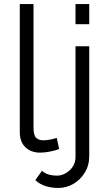

<svg xmlns="http://www.w3.org/2000/svg" viewBox="-20 -750 537 951"><path d="M78 -730H146V-118Q146 -79 159.5 -67Q173 -55 194 -55Q212 -55 230.5 -59Q249 -63 261 -67L273 -12Q254 -4 226.5 1Q199 6 179 6Q133 6 105.5 -21Q78 -48 78 -95ZM354 -630V-730H422V-630ZM269 181Q236 181 206.5 172Q177 163 155 142L188 96Q204 110 223 115Q242 120 261 120Q296 120 325 93.5Q354 67 354 27V-521H422V23Q422 69 400 105Q378 141 343 161Q308 181 269 181Z"/></svg>

Font: Raleway
Style: Regular
Weight: 400
Designer: Matt McInerney, Pablo Impallari, Rodrigo Fuenzalida
Foundry: Matt McInerney, Pablo Impallari, Rodrigo Fuenzalida
Version: Version 4.101;RELEASE